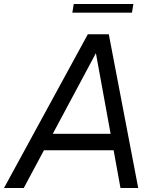

<svg xmlns="http://www.w3.org/2000/svg" viewBox="-55 -933 769 953"><path d="M631 0H543L509 -187H163L63 0H-35L381 -763H485ZM421 -669 207 -269H494ZM600 -870H304L311 -913H607Z"/></svg>

Font: Open Sauce One
Style: Italic
Weight: 400
Italic angle: -10°
Designer: Alfredo Marco Pradil
Foundry: Creative Sauce Fz LLC
Version: Version 1.477